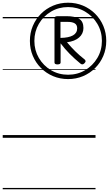

<svg xmlns="http://www.w3.org/2000/svg" viewBox="-20 -1014 802 1413"><path d="M481 -432Q422 -432 371 -453.5Q320 -475 281.5 -513.5Q243 -552 221.5 -603Q200 -654 200 -713Q200 -772 221.5 -823Q243 -874 281.5 -912.5Q320 -951 371 -972.5Q422 -994 481 -994Q540 -994 591 -972.5Q642 -951 680.5 -912.5Q719 -874 740.5 -823Q762 -772 762 -713Q762 -654 740.5 -603Q719 -552 680.5 -513.5Q642 -475 591 -453.5Q540 -432 481 -432ZM481 -464Q550 -464 606.5 -497.5Q663 -531 696.5 -587.5Q730 -644 730 -713Q730 -782 696.5 -838.5Q663 -895 606.5 -928.5Q550 -962 481 -962Q412 -962 355.5 -928.5Q299 -895 266 -838.5Q233 -782 233 -713Q233 -644 266 -587.5Q299 -531 355.5 -497.5Q412 -464 481 -464ZM402 -540Q392 -540 386.5 -543.5Q381 -547 381 -554V-881Q381 -895 406 -895H469Q531 -895 562.5 -875.5Q594 -856 594 -808Q594 -766 562 -738Q530 -710 473 -703Q504 -666 534.5 -636Q565 -606 601 -578Q608 -573 609.5 -565.5Q611 -558 602 -549Q587 -533 572 -546Q529 -581 493 -617.5Q457 -654 426 -695V-554Q426 -547 420 -543.5Q414 -540 402 -540ZM425 -735Q486 -736 517 -753.5Q548 -771 548 -806Q548 -831 530 -842Q512 -853 478 -853H425ZM0 369H683V379H0ZM0 -20H683V0H0ZM0 -505H683V-500H0ZM0 -889H683V-879H0Z"/></svg>

Font: Playwrite HR Guides
Style: Regular
Weight: 400
Designer: Veronika Burian, José Scaglione
Foundry: TypeTogether
Version: Version 1.003